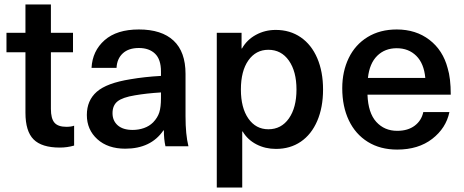

<svg xmlns="http://www.w3.org/2000/svg" viewBox="-20 -655 2077 860"><path d="M312 -92V-3Q281 6 248 6Q167 6 130.5 -30.5Q94 -67 94 -150V-421H9V-508H94V-635H208V-508H307V-421H208V-167Q208 -124 224 -105.5Q240 -87 277 -87Q299 -87 312 -92Z M811 -324V-134Q811 -52 824 0H721Q714 -31 714 -71H712Q656 11 541 11Q463 11 416 -31.5Q369 -74 369 -140Q369 -205 413.5 -244Q458 -283 564 -300Q628 -311 701 -315V-335Q701 -389 674.5 -414.5Q648 -440 602 -440Q556 -440 530 -416Q504 -392 502 -351H390Q394 -427 448.5 -475Q503 -523 602 -523Q704 -523 757.5 -473Q811 -423 811 -324ZM584 -228Q529 -219 506.5 -201Q484 -183 484 -148Q484 -114 507.5 -93.5Q531 -73 574 -73Q601 -73 625 -81.5Q649 -90 666 -107Q686 -128 693.5 -151.5Q701 -175 701 -216V-241Q636 -237 584 -228Z M1216 12Q1168 12 1128.5 -8.5Q1089 -29 1067 -66H1065V185H951V-508H1062V-438H1064Q1086 -477 1126.5 -499Q1167 -521 1215 -521Q1279 -521 1327 -488Q1375 -455 1401 -394.5Q1427 -334 1427 -254Q1427 -174 1401 -113.5Q1375 -53 1327.5 -20.5Q1280 12 1216 12ZM1059 -254Q1059 -172 1092.5 -124Q1126 -76 1182 -76Q1240 -76 1274 -124.5Q1308 -173 1308 -254Q1308 -335 1274 -383.5Q1240 -432 1182 -432Q1126 -432 1092.5 -384.5Q1059 -337 1059 -254Z M1876 -153H1993Q1978 -81 1916 -33Q1854 15 1759 15Q1683 15 1627.5 -19.5Q1572 -54 1542.5 -116Q1513 -178 1513 -260Q1513 -335 1542 -395Q1571 -455 1626.5 -489Q1682 -523 1757 -523Q1843 -523 1903.5 -476.5Q1964 -430 1985 -350Q1999 -305 1999 -231H1626Q1629 -149 1665.5 -109Q1702 -69 1759 -69Q1807 -69 1837.5 -92Q1868 -115 1876 -153ZM1628 -306H1885Q1879 -371 1844.5 -405Q1810 -439 1757 -439Q1704 -439 1669.5 -405Q1635 -371 1628 -306Z"/></svg>

Font: CST
Style: Medium
Weight: 500
Version: Version 1.00